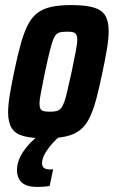

<svg xmlns="http://www.w3.org/2000/svg" viewBox="-20 -538 455 758"><path d="M159 8Q104 8 72 -1Q40 -10 26 -32.5Q12 -55 12 -94Q12 -123 18.5 -163Q25 -203 36 -255Q49 -318 61.5 -363Q74 -408 89 -438Q104 -468 126 -485.5Q148 -503 181 -510.5Q214 -518 262 -518Q317 -518 349.5 -508.5Q382 -499 395.5 -476.5Q409 -454 409 -415Q409 -386 402.5 -346.5Q396 -307 385 -255Q372 -192 360 -147Q348 -102 333 -72Q318 -42 296 -24.5Q274 -7 240.5 0.5Q207 8 159 8ZM177 -97Q193 -97 203 -99.5Q213 -102 220.5 -110.5Q228 -119 234 -136Q240 -153 246.5 -182Q253 -211 263 -255Q273 -305 279 -335Q285 -365 285 -382Q285 -396 280.5 -402.5Q276 -409 267.5 -411Q259 -413 244 -413Q224 -413 212.5 -409Q201 -405 193.5 -389.5Q186 -374 178 -342.5Q170 -311 158 -255Q148 -205 142 -175Q136 -145 136 -128Q136 -115 140 -108Q144 -101 153.5 -99Q163 -97 177 -97ZM128 200Q97 200 79.5 191.5Q62 183 54.5 167.5Q47 152 47 134Q47 97 72.5 59.5Q98 22 141 -10L217 0Q203 10 186.5 28.5Q170 47 158 67.5Q146 88 146 107Q146 118 153 124.5Q160 131 180 131Q182 131 183 131Q184 131 190 130L176 196Q166 198 152.5 199Q139 200 128 200Z"/></svg>

Font: Saira Condensed
Style: Bold Italic
Weight: 700
Width: 3
Italic angle: -12°
Designer: Hector Gatti with collaboration of the Omnibus-Type team
Foundry: Omnibus-Type
Version: Version 1.101